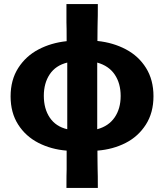

<svg xmlns="http://www.w3.org/2000/svg" viewBox="-20 -722 810 942"><path d="M459 -612Q459 -602 458.5 -582.5Q458 -563 458 -521Q535 -513 597.5 -480Q660 -447 696.5 -388.5Q733 -330 733 -250Q733 -169 695.5 -110.5Q658 -52 596 -20.5Q534 11 458 17Q458 54 458.5 75Q459 96 459 109Q460 130 460 200H306Q306 130 307 109V17Q231 11 168.5 -21Q106 -53 69 -111Q32 -169 32 -249Q32 -330 69.5 -388.5Q107 -447 169 -479.5Q231 -512 307 -520Q307 -594 306 -612V-702H460Q460 -630 459 -612ZM195 -252Q195 -188 224.5 -144.5Q254 -101 310 -88V-415Q253 -401 224 -357.5Q195 -314 195 -252ZM572 -251Q572 -313 543 -356Q514 -399 457 -415V-88Q513 -103 542.5 -146Q572 -189 572 -251Z"/></svg>

Font: Gmarket Sans TTF Bold
Style: Regular
Weight: 700
Designer: Creative Director : Sungho Lee; Art Director : Kiwoong Choi; Project Manager : Sori Yang, Jongwook Yoon; Font Designer :
Foundry: Sandoll Inc.
Version: Version 1.000;hotconv 1.0.109;makeotfexe 2.5.65596